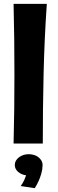

<svg xmlns="http://www.w3.org/2000/svg" viewBox="-20 -756 300 1001"><path d="M224.1 -735.8Q211.4 -552.2 207.3 -370.4Q203.1 -188.5 203.1 -7.8H50.8Q53.2 -97.7 54.2 -186Q55.2 -274.4 55.2 -363.8Q55.2 -457.5 54.2 -549.8Q53.2 -642.1 50.8 -735.8ZM202.1 104Q201.7 127.4 195.3 149.2Q189 170.9 181.2 188Q172.4 207.5 161.1 225.1L87.9 213.9Q99.1 198.7 105.7 184.3Q112.3 169.9 116.2 158.2Q90.3 154.3 73.7 139.4Q57.1 124.5 57.1 104Q57.1 92.3 62.7 82.3Q68.4 72.3 78.4 64.5Q88.4 56.6 101.6 52.2Q114.7 47.9 129.9 47.9Q145 47.9 158.2 52.2Q171.4 56.6 181.2 64.5Q190.9 72.3 196.5 82.3Q202.1 92.3 202.1 104Z"/></svg>

Font: Galindo
Style: Regular
Weight: 400
Version: Version 1.000